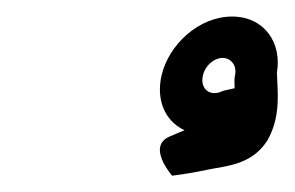

<svg xmlns="http://www.w3.org/2000/svg" viewBox="-20 -745 356 232"><path d="M263.5 -638.4C263.5 -638.4 249.7 -635.4 248.7 -634.9C245.5 -633.3 242.3 -632.5 239 -632.5C229.4 -632.5 222.2 -640.9 225.2 -653.8C228.2 -666.6 239.2 -675 248.8 -675C259.2 -675 266.7 -665.7 263.9 -653.8C263.5 -651.8 263.3 -649.3 263.3 -647.8C263.3 -644.8 263.4 -641.6 263.5 -638.4ZM175.2 -653.8C168.6 -625.1 178.6 -599 203 -587.6C199.3 -586.1 191.4 -582.9 184.9 -580C156.8 -567.9 188 -532.7 188 -532.7C201.5 -534.4 216.5 -536.9 231 -540C252.3 -544.5 283.7 -545.3 302.8 -574.8C320.2 -604.8 315.1 -635.9 314.6 -657.1C320.8 -693.1 299.6 -725 260.4 -725C220.1 -725 183.8 -690.9 175.2 -653.8Z"/></svg>

Font: Hi.
Style: Regular
Weight: 400
Designer: Mew Too, Robert Jablonski
Foundry: Cannot Into Space Fonts
Version: Version 1.996